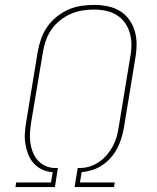

<svg xmlns="http://www.w3.org/2000/svg" viewBox="-20 -763 640 783"><path d="M43 0 46 -19H188L195 -61Q172 -62 152 -71.5Q132 -81 117.5 -97Q103 -113 95 -133.5Q87 -154 83.5 -176Q80 -198 81.5 -221Q83 -244 87 -267L134 -553Q139 -580 148 -605.5Q157 -631 173 -654Q189 -677 211.5 -695Q234 -713 259 -724Q284 -735 311 -739Q338 -743 364 -743Q391 -743 418.5 -737.5Q446 -732 468.5 -718.5Q491 -705 506.5 -683.5Q522 -662 529.5 -636.5Q537 -611 537 -583Q537 -555 532 -527L485 -240Q481 -219 474.5 -198Q468 -177 457.5 -157Q447 -137 431.5 -119.5Q416 -102 396.5 -89Q377 -76 356 -69.5Q335 -63 313 -61L306 -19H448L445 0H284L297 -78H307Q328 -78 347.5 -84.5Q367 -91 384.5 -103Q402 -115 416 -131.5Q430 -148 440 -166.5Q450 -185 455.5 -204.5Q461 -224 464 -244L511 -530Q516 -555 516 -580Q516 -605 509.5 -628Q503 -651 489.5 -670Q476 -689 456 -701.5Q436 -714 412 -719Q388 -724 363 -724Q339 -724 315 -720Q291 -716 268 -706Q245 -696 224.5 -679.5Q204 -663 189.5 -642Q175 -621 167 -597.5Q159 -574 155 -550L107 -264Q104 -244 102.5 -223Q101 -202 103.5 -182.5Q106 -163 113 -144.5Q120 -126 132 -111.5Q144 -97 162 -88Q180 -79 200 -78H216L204 0Z"/></svg>

Font: Iosevka Curly Thin Extended
Style: Italic
Weight: 100
Width: 7
Italic angle: -9°
Monospace: yes
Designer: Belleve Invis
Foundry: Belleve Invis
Version: Version 11.1.0; ttfautohint (v1.8.3)